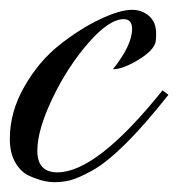

<svg xmlns="http://www.w3.org/2000/svg" viewBox="-93 -371 399 391"><path d="M238 -187 250 -178Q202 -117 162.5 -78Q123 -39 94.5 -23.5Q66 -8 50.5 -4Q35 0 17 0Q8 0 -3.5 -2.5Q-15 -5 -32.5 -12.5Q-50 -20 -61.5 -39.5Q-73 -59 -73 -88Q-73 -143 -43.5 -194.5Q-14 -246 27.5 -279Q69 -312 110 -331.5Q151 -351 176 -351Q196 -351 210.5 -338.5Q225 -326 225 -302Q225 -292 224 -286Q220 -268 188.5 -249Q157 -230 137 -230Q176 -279 176 -312Q176 -332 159 -332Q129 -332 86.5 -283Q44 -234 13.5 -170Q-17 -106 -17 -64Q-17 -20 24 -20Q104 -20 238 -187Z"/></svg>

Font: Dynalight
Style: Regular
Weight: 400
Designer: Astigmatic (AOETI)
Foundry: Astigmatic (AOETI)
Version: Version 1.000